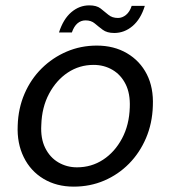

<svg xmlns="http://www.w3.org/2000/svg" viewBox="-20 -684 636 716"><path d="M255 12Q191 12 142.5 -17Q94 -46 68.5 -98Q43 -150 46 -216Q48 -280 71.5 -334.5Q95 -389 135.5 -429Q176 -469 228.5 -491.5Q281 -514 341 -514Q405 -514 453.5 -485.5Q502 -457 527.5 -407Q553 -357 550 -289Q548 -224 524.5 -169Q501 -114 461 -73.5Q421 -33 368.5 -10.5Q316 12 255 12ZM267 -60Q321 -60 364.5 -88.5Q408 -117 435 -167.5Q462 -218 464 -284Q466 -335 448.5 -370Q431 -405 399.5 -423.5Q368 -442 329 -442Q276 -442 233 -413.5Q190 -385 163 -334.5Q136 -284 134 -218Q131 -168 148.5 -132.5Q166 -97 197.5 -78.5Q229 -60 267 -60ZM200 -563Q216 -613 246 -638.5Q276 -664 313 -664Q340 -664 355 -652.5Q370 -641 384 -629Q398 -617 420 -617Q436 -617 450 -628.5Q464 -640 471 -662H520Q505 -613 474.5 -587Q444 -561 406 -561Q379 -561 363 -573Q347 -585 333.5 -596.5Q320 -608 299 -608Q282 -608 269 -597Q256 -586 248 -563Z"/></svg>

Font: DM Sans 16pt
Style: Italic
Weight: 400
Italic angle: -10°
Version: Version 4.004;gftools[0.9.30]